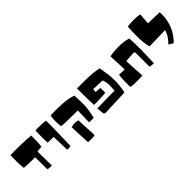

<svg xmlns="http://www.w3.org/2000/svg" viewBox="220 -2354 3978 3978"><g transform="rotate(-45 2209.0 -365.0)"><path d="M90.8 -751Q127.4 -752.4 188.7 -753.9Q250 -755.4 407 -751.7Q564 -748 682.1 -734.9L677.2 -516.1L667.5 -421.9L540 -409.2L538.6 -361.3L544.4 9.8Q444.3 3.9 442.9 2.4L422.9 -9.8L419.9 -357.4L155.3 -364.3L98.6 -369.6Q88.4 -460.4 86.4 -555.9Q84.5 -651.4 87.9 -701.2Z M1018.1 4.9 1000 -6.3Q988.8 -376 988.8 -378.4L983.4 -385.7L816.9 -390.1Q812.5 -444.3 812.5 -532.5Q812.5 -620.6 814.9 -681.6L816.9 -742.2L841.3 -749.5Q851.6 -749 895.3 -750Q939 -751 1010.3 -747.3Q1081.5 -743.7 1116.2 -735.8Q1119.1 -735.4 1115.7 -552.5Q1112.3 -369.6 1107.9 -187L1103 -4.4Z M1594.2 -267.6Q1542 -280.8 1497.8 -279.5Q1453.6 -278.3 1423.8 -270L1394.5 -261.7L1415 194.8L1511.2 198.2L1596.7 194.3L1616.2 181.6ZM1254.4 -437.5Q1253.4 -443.8 1252 -455.6Q1250.5 -467.3 1248 -502.9Q1245.6 -538.6 1244.9 -573.5Q1244.1 -608.4 1247.3 -656Q1250.5 -703.6 1257.8 -744.6Q1276.9 -745.6 1309.8 -746.8Q1342.8 -748 1432.9 -747.8Q1522.9 -747.6 1600.8 -742.9Q1678.7 -738.3 1763.7 -723.9Q1848.6 -709.5 1895 -686.5Q1896.5 -679.2 1899.2 -648.7Q1901.9 -618.2 1904.1 -553.7Q1906.2 -489.3 1905.8 -417Q1905.3 -346.2 1892.3 -261.5Q1879.4 -176.8 1867.2 -127.4L1854.5 -78.1H1745.1Q1744.6 -78.1 1743.4 -78.6Q1742.2 -79.1 1738.8 -80.1Q1735.4 -81.1 1732.7 -82Q1730 -83 1727.1 -84Q1724.1 -85 1722.7 -85L1721.2 -85.4Q1721.7 -85 1723.4 -141.4Q1725.1 -197.8 1726.6 -254.4L1728 -311L1730.5 -419.4Q1704.6 -420.4 1582.3 -421.1Q1460 -421.9 1365.5 -425.3Q1271 -428.7 1254.4 -437.5Z M2699.2 -522.5Q2704.6 -478.5 2707.3 -454.6Q2710 -430.7 2712.9 -369.6Q2715.8 -308.6 2713.6 -259.3Q2711.4 -210 2702.1 -138.9Q2692.9 -67.9 2675.8 0Q2092.8 21 2092.8 22.9Q2092.8 23.9 2085 18.1Q2077.1 12.2 2069.3 5.9L2061.5 0Q2063.5 0 2059.1 -40.5Q2054.7 -81.1 2049.3 -122.1L2043.9 -162.6Q2094.2 -165.5 2223.1 -167.7Q2352.1 -169.9 2455.6 -170.9L2559.1 -171.4Q2560.1 -199.2 2563.2 -256.1Q2566.4 -313 2566.4 -324.2Q2565.4 -418.9 2533.2 -496.1L2267.6 -505.9Q2265.1 -465.8 2262.2 -426.8L2391.1 -420.9Q2397.5 -285.6 2391.1 -275.4Q2363.3 -273.4 2319.6 -270.5Q2275.9 -267.6 2183.6 -263.9Q2091.3 -260.3 2049.8 -262.7Q2041 -373 2041 -753.9Q2127.9 -752 2199.2 -753.4Q2270.5 -754.9 2358.6 -752.2Q2446.8 -749.5 2517.1 -741.2Q2645.5 -724.1 2668.5 -715.8Q2690.9 -592.8 2699.2 -522.5Z M3017.6 -333.5Q3018.6 -329.1 3014.6 -429.4Q3010.7 -529.8 3006.8 -631.8L3002.4 -734.4Q3014.2 -736.8 3035.2 -740.7Q3056.2 -744.6 3119.1 -751.2Q3182.1 -757.8 3243.2 -759Q3304.2 -760.3 3386.2 -751.2Q3468.3 -742.2 3537.6 -720.7Q3539.1 -714.4 3541.7 -670.9Q3544.4 -627.4 3546.6 -551Q3548.8 -474.6 3548.3 -402.3Q3547.9 -331.5 3544.7 -229.7Q3541.5 -127.9 3539.1 -61.5L3536.1 4.9L3436 -4.4L3421.9 -19.5Q3425.8 -434.6 3417.5 -441.9Q3401.9 -447.3 3345.7 -445.3Q3289.6 -443.4 3227.5 -438.5L3165 -433.1Q3163.1 -424.8 3169.2 -313Q3175.3 -201.2 3182.6 -93.3L3189.5 14.6Q3047.4 21.5 2970.9 19.5Q2894.5 17.6 2870.1 11.7L2845.7 6.3Q2844.7 -22.5 2843.5 -67.6Q2842.3 -112.8 2845.5 -207Q2848.6 -301.3 2859.4 -341.3Q2859.4 -341.3 3013.2 -333Q3018.1 -333 3017.6 -333.5Z M4184.1 -318.4 3719.2 -306.6Q3701.7 -371.6 3692.4 -457.3Q3683.1 -543 3682.6 -619.9Q3682.1 -696.8 3684.6 -763.2Q3687 -829.6 3689.7 -871.6Q3692.4 -913.6 3692.4 -914.6Q3700.2 -916 3714.1 -918Q3728 -919.9 3770 -923.8Q3812 -927.7 3853 -929Q3894 -930.2 3949.5 -926.8Q4004.9 -923.3 4052.2 -913.6Q4046.9 -805.7 4036.6 -668Q4179.2 -665 4367.7 -659.7Q4368.7 -651.9 4370.1 -638.2Q4371.6 -624.5 4371.3 -581.1Q4371.1 -537.6 4366.2 -493.4Q4361.3 -449.2 4345.5 -385.3Q4329.6 -321.3 4303.7 -261.2Q4277.8 -201.2 4231.7 -131.8Q4185.5 -62.5 4124.5 -2.4L4040 -45.4L4028.8 -65.4Q4069.8 -106.4 4100.8 -147.7Q4131.8 -189 4147 -218.3Q4162.1 -247.6 4171.4 -271.2Q4180.7 -294.9 4182.1 -306.6Z"/></g></svg>

Font: Noot
Style: Regular
Weight: 400
Designer: Amos Jerbi
Foundry: Amos Jerbi
Version: Version 1.000;PS 001.001;hotconv 1.0.56